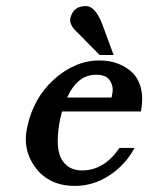

<svg xmlns="http://www.w3.org/2000/svg" viewBox="-20 -612 488 632"><path d="M236 -504Q211 -526 211 -546Q211 -550 212 -553Q221 -592 263 -592Q293 -592 316 -534L354 -431H308ZM184 -245 178 -220Q170 -179 170 -149Q170 -103 188 -80Q209 -51 250 -51Q323 -51 373 -125H423Q392 -68 339 -34Q286 0 227 0Q142 0 97 -60Q65 -103 65 -154Q65 -174 70 -195Q90 -289 157 -350Q190 -380 228 -396.5Q266 -413 307 -413Q343 -413 371 -401.5Q399 -390 419 -370Q448 -337 448 -286Q448 -267 444 -245ZM347 -291 348 -295Q351 -307 351 -317Q351 -335 339 -350.5Q327 -366 296 -366Q235 -366 201 -291Z"/></svg>

Font: New Athena Unicode
Style: Bold Italic
Weight: 700
Designer: J. Rusten 1997; rev. by R. Hancock 2001, 2002, rev. by D. Mastronarde 2002-2021
Foundry: Society for Classical Studies (formerly American Philological Association)
Version: Version 5.008